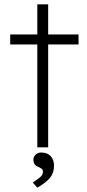

<svg xmlns="http://www.w3.org/2000/svg" viewBox="-20 -679 399 885"><path d="M152 0V-474H27V-520H152V-659H202V-520H342V-474H202V0ZM152 186 131 162Q155 147 166.5 136.5Q178 126 178 113Q178 103 171.5 98.5Q165 94 156 90Q134 82 134 57Q134 43 144.5 33.5Q155 24 170 24Q198 24 213.5 40.5Q229 57 229 85Q229 118 210.5 140.5Q192 163 152 186Z"/></svg>

Font: Lexend ExtraLight
Style: Regular
Weight: 200
Designer: Bonnie Shaver-Troup, Thomas Jockin
Foundry: Lexend
Version: Version 1.007; ttfautohint (v1.8.3)